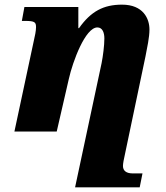

<svg xmlns="http://www.w3.org/2000/svg" viewBox="-20 -566 714 826"><path d="M42 0H224L276 -226C293 -302 347 -448 399 -448C421 -448 429 -425 429 -401C429 -370 423 -324 417 -294L303 240H581L593 180H551C524 180 509 169 509 148C509 137 513 118 517 100L606 -324C613 -361 623 -405 623 -439C623 -486 596 -546 505 -546C425 -546 371 -517 320 -445H317V-536H85L74 -476H89C130 -476 135 -470 135 -449C135 -433 130 -410 126 -393Z"/></svg>

Font: Noto Serif SemiCondensed Black
Style: Italic
Weight: 900
Width: 4
Italic angle: -12°
Designer: Monotype Design Team
Foundry: Monotype Imaging Inc.
Version: Version 2.014